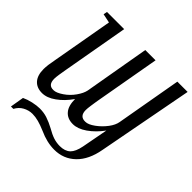

<svg xmlns="http://www.w3.org/2000/svg" viewBox="-220 -838 1241 1241"><g transform="rotate(45 400.5 -218.0)"><path d="M801 -655 677 -1Q658 105 599 162Q540 219 455 219Q388 219 316 186Q276 169 249 162Q219 154 192 154Q159 154 128 171Q99 187 82 219H60L76 125Q103 112 138 104Q175 96 201 96Q238 96 269 106Q305 118 340 137Q376 158 406 168Q435 177 464 177Q510 177 536 153Q561 129 572 73L606 -107Q566 -52 516 -17Q467 17 423 17Q373 17 346 -15Q319 -46 319 -108Q280 -52 232 -18Q185 16 140 16Q92 16 65 -14Q38 -44 38 -102Q38 -136 51 -201L124 -613L62 -626L67 -652H224L144 -200Q140 -176 135 -146Q131 -119 131 -106Q131 -77 143 -63Q155 -49 180 -50Q205 -50 243 -76Q280 -101 306 -138Q332 -175 338 -205L416 -653H510L430 -201Q428 -185 426 -176Q424 -167 422 -149Q420 -136 419 -125Q418 -118 418 -107Q418 -78 431 -64Q444 -50 470 -51Q496 -51 533 -78Q569 -104 597 -141Q623 -176 628 -207L707 -655Z"/></g></svg>

Font: Libra Serif Modern
Style: Italic
Weight: 400
Italic angle: -12°
Designer: Stefan Peev, Context Ltd
Foundry: Stefan Peev, Context Ltd
Version: Version 1.000